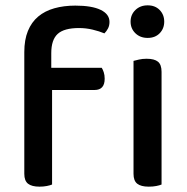

<svg xmlns="http://www.w3.org/2000/svg" viewBox="-20 -693 699 719"><path d="M172 -439H361Q365 -433 368.5 -422.5Q372 -412 372 -398Q372 -356 334 -356H175V-2Q168 1 155.5 3.5Q143 6 128 6Q99 6 85 -5Q71 -16 71 -42V-498Q71 -544 84.5 -577Q98 -610 123 -631Q148 -652 183.5 -662Q219 -672 262 -672Q324 -672 357 -656Q390 -640 390 -611Q390 -597 384.5 -586.5Q379 -576 371 -568Q352 -576 327 -582Q302 -588 276 -588Q220 -588 196 -566Q172 -544 172 -494ZM585 -2Q578 1 565.5 3.5Q553 6 537 6Q508 6 494 -5Q480 -16 480 -42V-465Q488 -467 500.5 -470Q513 -473 529 -473Q558 -473 571.5 -462Q585 -451 585 -424ZM469 -612Q469 -638 487 -655.5Q505 -673 533 -673Q561 -673 578 -655.5Q595 -638 595 -612Q595 -586 578 -568.5Q561 -551 533 -551Q505 -551 487 -568.5Q469 -586 469 -612Z"/></svg>

Font: Baloo Bhaina 2 Medium
Style: Regular
Weight: 500
Designer: Yesha Goshar, Manish Minz, Shuchita Grover and Ek Type
Foundry: Ek Type
Version: Version 1.640;hotconv 1.0.111;makeotfexe 2.5.65597; ttfautoh